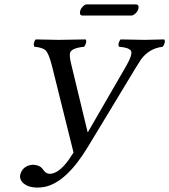

<svg xmlns="http://www.w3.org/2000/svg" viewBox="-20 -825 764 867"><path d="M215.8 -522.9Q200.7 -584.5 185.1 -598.6Q169.9 -610.8 135.7 -613.8Q128.4 -623 137.2 -641.6Q139.6 -645.5 141.6 -647Q236.3 -645 245.1 -645Q273.4 -645 366.7 -647Q373.5 -638.2 363.8 -619.6Q361.3 -615.7 359.4 -613.8Q303.2 -607.9 296.4 -586.9Q292.5 -571.8 301.8 -534.2L375.5 -229H377.4L550.3 -527.8Q580.1 -580.1 571.3 -595.7Q561 -610.8 517.6 -613.8Q510.7 -622.6 520.5 -641.6Q522.9 -645.5 524.4 -647Q618.2 -645 633.3 -645Q643.6 -645 721.7 -647Q728.5 -638.2 718.8 -619.6Q716.3 -615.7 714.4 -613.8Q652.8 -606.4 616.2 -555.7Q607.4 -543 594.2 -521L376.5 -161.1Q280.3 -2.4 183.1 18.6Q166 22 149.4 22Q101.6 22 79.1 -4.4Q68.8 -18.1 70.8 -33.2Q78.6 -69.8 114.3 -79.1Q122.6 -81.1 130.4 -81.1Q159.2 -79.6 172.4 -62Q185.5 -41 203.6 -40Q244.6 -40 290 -103Q300.8 -118.2 312 -136.2ZM574.7 -754.9H350.6Q338.9 -755.9 341.3 -772.9Q345.2 -790.5 361.3 -801.8Q366.2 -805.2 370.1 -805.2H595.2Q607.9 -804.2 605.5 -788.1Q601.6 -769.5 584 -758.3Q578.6 -755.4 574.7 -754.9Z"/></svg>

Font: Linux Libertine Display Slanted O
Style: Slanted
Weight: 400
Designer: Philipp H. Poll
Foundry: Philipp H. Poll
Version: Version 5.0.9